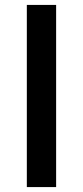

<svg xmlns="http://www.w3.org/2000/svg" viewBox="-20 -760 337 780"><path d="M89 -740H208V0H89Z"/></svg>

Font: Encode Sans Wide
Style: Medium
Weight: 500
Designer: Pablo Impallari, Andres Torresi
Foundry: Pablo Impallari, Andres Torresi
Version: Version 1.000; ttfautohint (v1.00) -l 8 -r 50 -G 200 -x 14 -